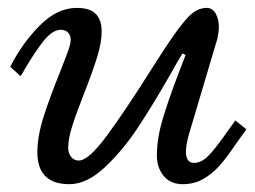

<svg xmlns="http://www.w3.org/2000/svg" viewBox="-20 -455 644 484"><path d="M173.3 -435.1Q124 -435.1 79.6 -390.1Q35.2 -345.2 5.9 -286.6L31.7 -263.2Q35.2 -267.6 38.1 -272.9Q41 -278.3 43.9 -283.2Q68.4 -324.7 90.3 -352.3Q112.3 -379.9 133.8 -379.9Q145 -379.9 151.6 -372.8Q158.2 -365.7 158.2 -354.5Q158.2 -345.2 152.1 -327.9Q146 -310.5 131.3 -273.4Q105 -208.5 89.6 -159.7Q74.2 -110.8 74.2 -71.3Q74.2 9.3 154.8 9.3Q199.2 9.3 244.9 -33.9Q290.5 -77.1 327.6 -133.3Q364.7 -189.5 410.6 -269.5Q427.7 -300.8 439.9 -320.3L447.8 -316.4L435.5 -284.2L430.2 -270.5Q405.3 -205.6 390.4 -155.8Q375.5 -106 375.5 -63.5Q375.5 -32.2 392.6 -11.5Q409.7 9.3 440.9 9.3Q468.3 9.3 490.7 -2.9Q513.2 -15.1 532.2 -36.1Q551.3 -57.1 573.2 -90.3L601.1 -128.9L573.2 -151.4L544.9 -111.8Q518.1 -74.2 502.2 -59.3Q486.3 -44.4 468.8 -44.4Q448.7 -44.4 448.7 -73.2Q448.7 -88.9 456.5 -117.2L527.8 -356.9Q531.7 -374.5 531.7 -386.7Q531.7 -406.7 523.7 -420.9Q515.6 -435.1 501 -435.1Q476.1 -435.1 454.3 -411.9Q432.6 -388.7 405.8 -348.1L393.6 -330.1Q384.8 -316.9 359.4 -276.9Q295.4 -175.3 249.3 -112.8Q203.1 -50.3 178.7 -50.3Q166.5 -50.3 159.2 -59.6Q151.9 -68.8 151.9 -82.5Q151.9 -105 161.9 -136.7Q171.9 -168.5 191.9 -219.2Q213.9 -275.4 225.1 -311.8Q236.3 -348.1 236.3 -376Q236.3 -404.3 221.7 -419.7Q207 -435.1 173.3 -435.1Z"/></svg>

Font: Radley
Style: Italic
Weight: 400
Italic angle: -12°
Designer: Vernon Adams
Foundry: Vernon Adams
Version: Version 1.003; ttfautohint (v1.6)